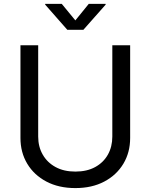

<svg xmlns="http://www.w3.org/2000/svg" viewBox="-20 -962 780 994"><path d="M370.1 11.7Q284.2 11.7 220.2 -22Q156.2 -55.7 121.1 -114.3Q85.9 -172.9 85.9 -247.6V-727.5H177.7V-254.9Q177.7 -202.6 201.2 -161.6Q224.6 -120.6 267.6 -97.2Q310.5 -73.7 370.1 -73.7Q430.2 -73.7 472.9 -97.2Q515.6 -120.6 538.6 -161.6Q561.5 -202.6 561.5 -254.9V-727.5H653.8V-247.6Q653.8 -172.9 618.7 -114.3Q583.5 -55.7 519.8 -22Q456.1 11.7 370.1 11.7ZM299.8 -941.9 370.1 -856.4 439.5 -941.9H526.9V-938L411.6 -807.6H328.6L213.9 -938V-941.9Z"/></svg>

Font: Inter 16pt
Style: Regular
Weight: 400
Version: Version 4.001;git-66647c0bb